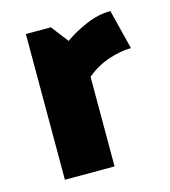

<svg xmlns="http://www.w3.org/2000/svg" viewBox="-81 -551 544 616"><g transform="rotate(-15 191.0 -242.5)"><path d="M341 -485 374 -353Q339 -353 299 -339.5Q259 -326 225 -298V0H60V-484H143L187 -427Q217 -449 259 -467Q301 -485 341 -485Z"/></g></svg>

Font: Palanquin Dark SemiBold
Style: Regular
Weight: 600
Designer: Pria Ravichandran
Version: Version 1.001